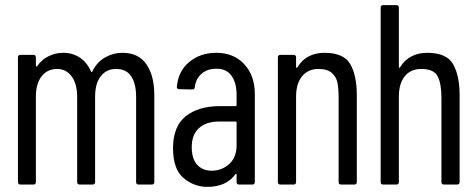

<svg xmlns="http://www.w3.org/2000/svg" viewBox="-20 -720 1858 749"><path d="M50 -10V-496Q50 -506 60 -506H110Q120 -506 120 -496V-464Q120 -462 121.5 -461Q123 -460 125 -462Q143 -488 170 -501Q197 -514 226 -514Q264 -514 292 -495Q320 -476 335 -441Q337 -436 340 -441Q358 -478 390 -496Q422 -514 458 -514Q520 -514 551 -469.5Q582 -425 582 -348V-10Q582 0 572 0H521Q511 0 511 -10V-342Q511 -393 492 -422Q473 -451 433 -451Q395 -451 373 -422.5Q351 -394 351 -343V-10Q351 0 341 0H291Q281 0 281 -10V-342Q281 -393 259.5 -422Q238 -451 203 -451Q165 -451 142.5 -422.5Q120 -394 120 -343V-10Q120 0 110 0H60Q50 0 50 -10Z M655 -142Q655 -227 704.5 -266.5Q754 -306 838 -306H899Q903 -306 903 -310V-350Q903 -396 883.5 -424Q864 -452 824 -452Q789 -452 766.5 -432.5Q744 -413 740 -381Q740 -371 730 -371L679 -372Q674 -372 671.5 -375Q669 -378 670 -382Q675 -442 718 -478Q761 -514 824 -514Q892 -514 933 -469.5Q974 -425 974 -354V-10Q974 0 964 0H913Q903 0 903 -10V-39Q903 -41 901.5 -42Q900 -43 899 -41Q863 9 789 9Q737 9 696 -25.5Q655 -60 655 -142ZM805 -54Q845 -54 874 -80Q903 -106 903 -154V-242Q903 -246 899 -246H836Q785 -246 756.5 -220.5Q728 -195 728 -146Q728 -100 749.5 -77Q771 -54 805 -54Z M1064 -10V-496Q1064 -506 1074 -506H1125Q1135 -506 1135 -496V-459Q1135 -456 1136.5 -455.5Q1138 -455 1140 -457Q1157 -486 1184 -500Q1211 -514 1245 -514Q1322 -514 1347 -469Q1372 -424 1372 -348V-10Q1372 0 1362 0H1311Q1301 0 1301 -10V-339Q1301 -374 1296.5 -397Q1292 -420 1274.5 -435.5Q1257 -451 1222 -451Q1182 -451 1158.5 -422.5Q1135 -394 1135 -343V-10Q1135 0 1125 0H1074Q1064 0 1064 -10Z M1465 -10V-690Q1465 -700 1475 -700H1526Q1536 -700 1536 -690V-459Q1536 -456 1538 -455.5Q1540 -455 1541 -458Q1558 -486 1585 -500Q1612 -514 1646 -514Q1723 -514 1748 -469Q1773 -424 1773 -348V-10Q1773 0 1763 0H1712Q1702 0 1702 -10V-339Q1702 -393 1687.5 -422Q1673 -451 1623 -451Q1582 -451 1559 -422.5Q1536 -394 1536 -343V-10Q1536 0 1526 0H1475Q1465 0 1465 -10Z"/></svg>

Font: Barlow Condensed
Style: Regular
Weight: 400
Width: 3
Designer: Jeremy Tribby
Foundry: Tribby Type
Version: Version 1.500